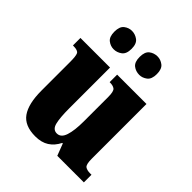

<svg xmlns="http://www.w3.org/2000/svg" viewBox="-211 -891 1032 1032"><g transform="rotate(45 305.5 -374.5)"><path d="M227 10Q146 10 111.5 -39Q77 -88 77 -188V-407Q77 -450 70 -464.5Q63 -479 29 -479H25V-536H250V-226Q250 -155 259 -119Q268 -83 298 -83Q329 -83 342 -123Q355 -163 355 -232V-418Q355 -460 342.5 -469.5Q330 -479 307 -479H304V-536H527V-119Q527 -76 540 -67Q553 -58 576 -58H587V0H385L359 -68H355Q336 -30 305 -10Q274 10 227 10ZM389 -619Q362 -619 342 -634.5Q322 -650 322 -689Q322 -728 342 -743.5Q362 -759 389 -759Q412 -759 432.5 -743.5Q453 -728 453 -689Q453 -650 432.5 -634.5Q412 -619 389 -619ZM194 -619Q170 -619 150 -634.5Q130 -650 130 -689Q130 -728 150 -743.5Q170 -759 194 -759Q219 -759 240 -743.5Q261 -728 261 -689Q261 -650 240 -634.5Q219 -619 194 -619Z"/></g></svg>

Font: Noto Serif Thai Condensed Black
Style: Regular
Weight: 900
Width: 3
Designer: Monotype Design Team
Foundry: Monotype Imaging Inc.
Version: Version 2.002; ttfautohint (v1.8.4.7-5d5b)